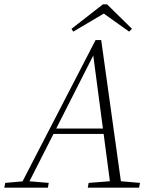

<svg xmlns="http://www.w3.org/2000/svg" viewBox="-54 -866 711 886"><path d="M-34 0 -30 -22 60 -30H75L171 -22L167 0ZM35 0 387 -681H413L508 0H457L374 -628H385L381 -619L67 0ZM179 -248 187 -273H452L451 -248ZM351 0 355 -22 471 -31H489L592 -22L588 0ZM440 -846 555 -733 542 -720 410 -814H443L284 -720L276 -733L421 -846Z"/></svg>

Font: Source Serif 4 36pt Light
Style: Italic
Weight: 300
Italic angle: -12°
Designer: Frank Grießhammer
Foundry: Adobe Systems Incorporated
Version: Version 4.004;hotconv 1.0.116;makeotfexe 2.5.65601